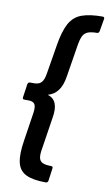

<svg xmlns="http://www.w3.org/2000/svg" viewBox="-97 -768 556 980"><g transform="rotate(10 181.0 -278.0)"><path d="M213 164Q147 164 111 146.5Q75 129 65.5 87Q56 45 68 -29L90 -173Q95 -206 87 -219.5Q79 -233 54 -233H33Q22 -233 24 -244L34 -313Q36 -324 47 -324H68Q93 -324 105.5 -338Q118 -352 123 -385L148 -536Q160 -610 182 -650Q204 -690 245 -705Q286 -720 352 -720Q364 -720 362 -709L351 -645Q349 -633 339 -633Q309 -633 291.5 -626Q274 -619 265.5 -601Q257 -583 252 -550L226 -389Q219 -341 199 -314Q179 -287 146 -278Q177 -269 188 -241.5Q199 -214 191 -168L166 -6Q160 26 163 44Q166 62 181 69.5Q196 77 226 77Q237 77 235 88L226 153Q224 164 213 164Z"/></g></svg>

Font: Sofia Sans Semi Condensed
Style: Bold Italic
Weight: 700
Italic angle: -9°
Version: Version 4.100